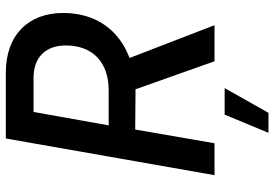

<svg xmlns="http://www.w3.org/2000/svg" viewBox="-158 -582 921 644"><g transform="rotate(-90 302.0 -259.5)"><path d="M37 0H144L190 -266L308 -265H325L419 0H540L430 -285C521 -319 581 -395 581 -508C581 -623 508 -700 381 -700H160ZM179 181H246L329 34H240ZM204 -355 249 -607H363C433 -607 472 -566 472 -499C472 -408 415 -354 319 -355Z"/></g></svg>

Font: Fixel Text 20240404 Medium
Style: Italic
Weight: 500
Width: 4
Italic angle: -10°
Designer: AlfaBravo + MacPaw
Foundry: Kyrylo Tkachov, Marchela Mozhyna, Serhii Makarenko, Maria Weinstein, Zakhar Kryvoshyya
Version: Version 1.211;Glyphs 3.2 (3225)